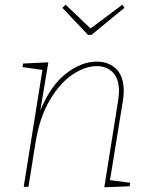

<svg xmlns="http://www.w3.org/2000/svg" viewBox="-20 -788 634 810"><path d="M444 -28 529 -17 527 -2 420 2 478 -361Q482 -391 482 -402Q482 -456 456 -482.5Q430 -509 388 -509Q339 -509 286 -473.5Q233 -438 190 -365.5Q147 -293 130 -187L100 0H80L159 -493L75 -505L77 -520L184 -525L150 -322Q194 -428 259 -478Q324 -528 388 -528Q439 -528 470.5 -497Q502 -466 502 -404Q502 -381 498 -360ZM362 -668 496 -768 505 -755 366 -641H351L243 -755L257 -768Z"/></svg>

Font: Bitter Pro Thin
Style: Italic
Weight: 250
Italic angle: -9°
Designer: Sol Matas, and Bitter project Authors
Foundry: Sol Matas
Version: Version 1.010